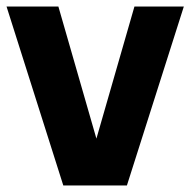

<svg xmlns="http://www.w3.org/2000/svg" viewBox="-21 -567 582 587"><path d="M172.5 0 -1 -547H157.5L280 -121.5H267.5L390 -547H541L367 0Z"/></svg>

Font: Encode Sans SemiCondensed
Style: Bold
Weight: 700
Width: 4
Designer: Multiple Designers
Foundry: Impallari Type
Version: Version 3.002